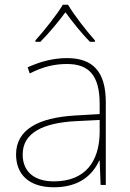

<svg xmlns="http://www.w3.org/2000/svg" viewBox="-20 -783 551 813"><path d="M268 -763H246C222 -722 167 -653 130 -612V-606H151C188 -643 229 -693 257 -731C285 -693 324 -643 361 -606H382V-612C345 -653 292 -722 268 -763ZM264 -537C205 -537 150 -522 97 -498L106 -472C163 -501 211 -512 264 -512C357 -512 402 -463 402 -343V-300L299 -294C142 -285 48 -234 48 -129C48 -45 102 10 208 10C316 10 372 -42 400 -103H402L406 0H428V-350C428 -480 373 -537 264 -537ZM301 -270 402 -275V-220C400 -99 341 -15 208 -15C123 -15 76 -58 76 -129C76 -222 165 -263 301 -270Z"/></svg>

Font: Noto Sans Gujarati UI Thin
Style: Regular
Weight: 100
Designer: Jelle Bosma - Monotype Design Team, Universal Thirst
Foundry: Monotype Imaging Inc.
Version: Version 2.106